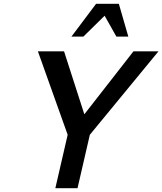

<svg xmlns="http://www.w3.org/2000/svg" viewBox="-20 -993 856 1013"><path d="M657 -800 607 -973H487L357 -800H420L532 -910L594 -800ZM816 -722H684L425 -390L318 -722H180L337 -282L272 0H389L454 -282Z"/></svg>

Font: Perun Medium Italic
Style: Regular
Weight: 500
Italic angle: -12°
Foundry: Copyright (c) Stefan Peev, Context Ltd, 2016
Version: Version 1.026